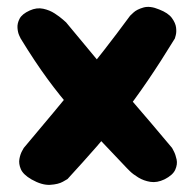

<svg xmlns="http://www.w3.org/2000/svg" viewBox="-20 -595 556 549"><path d="M450 -82Q429 -72 410 -75Q391 -78 375.5 -87.5Q360 -97 351.5 -105.5Q343 -114 343 -114Q298 -162 260 -201.5Q222 -241 187 -280.5Q152 -320 116 -369Q80 -418 39 -485Q39 -485 35 -493.5Q31 -502 30 -515Q29 -528 36 -541.5Q43 -555 65 -565Q85 -574 103.5 -570Q122 -566 136.5 -556.5Q151 -547 160 -539Q169 -531 169 -531Q217 -473 262.5 -418.5Q308 -364 359 -305Q410 -246 472 -172Q472 -172 477 -162.5Q482 -153 485 -139Q488 -125 481 -109.5Q474 -94 450 -82ZM70 -82Q46 -96 39.5 -111.5Q33 -127 35.5 -140.5Q38 -154 43 -163Q48 -172 48 -172Q95 -228 133.5 -274Q172 -320 207 -363Q242 -406 277.5 -451.5Q313 -497 352 -550Q352 -550 361.5 -559Q371 -568 390 -573.5Q409 -579 435 -568Q461 -558 471.5 -543.5Q482 -529 483.5 -516Q485 -503 482.5 -494Q480 -485 480 -485Q439 -418 402.5 -364.5Q366 -311 330.5 -265.5Q295 -220 256.5 -176Q218 -132 173 -83Q173 -83 160 -75.5Q147 -68 123.5 -66.5Q100 -65 70 -82Z"/></svg>

Font: Sour Gummy Black
Style: Regular
Weight: 900
Version: Version 1.000